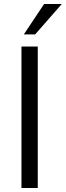

<svg xmlns="http://www.w3.org/2000/svg" viewBox="-20 -946 331 966"><path d="M88 0V-712H170V0ZM157 -773H100L202 -926H291Z"/></svg>

Font: Muli-Regular
Style: Regular
Weight: 400
Version: Version 2.000